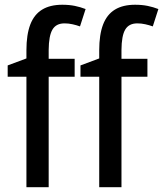

<svg xmlns="http://www.w3.org/2000/svg" viewBox="-20 -785 684 805"><path d="M293 -463.4H184.1V0H90.8V-463.4H12.2V-510.7L90.8 -540V-574.2Q90.8 -639.6 106.9 -681.9Q123 -724.1 156.5 -744.6Q189.9 -765.1 241.2 -765.1Q270 -765.1 293.7 -760.3Q317.4 -755.4 338.9 -747.1L315.4 -674.3Q300.3 -679.7 283.9 -683.3Q267.6 -687 250.5 -687Q215.3 -687 200 -661.1Q184.6 -635.3 184.1 -575.7V-538.6H293ZM598.1 -463.4H489.3V0H396V-463.4H317.4V-510.7L396 -540V-574.2Q396 -639.6 412.1 -681.9Q428.2 -724.1 461.7 -744.6Q495.1 -765.1 546.4 -765.1Q575.2 -765.1 598.9 -760.3Q622.6 -755.4 644 -747.1L620.6 -674.3Q605.5 -679.7 589.1 -683.3Q572.8 -687 555.7 -687Q520.5 -687 505.1 -661.1Q489.7 -635.3 489.3 -575.7V-538.6H598.1Z"/></svg>

Font: Open Sans SemiCondensed Medium
Style: Regular
Weight: 500
Width: 4
Designer: Monotype Design Team
Foundry: Monotype Imaging Inc.
Version: Version 3.000